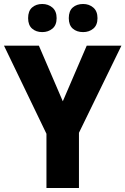

<svg xmlns="http://www.w3.org/2000/svg" viewBox="-20 -943 629 963"><path d="M295 -435 415 -714H589L376 -277V0H213V-272L0 -714H175ZM121 -852Q121 -888 141 -905.5Q161 -923 192 -923Q222 -923 243 -905Q264 -887 264 -852Q264 -817 243 -799.5Q222 -782 192 -782Q161 -782 141 -799.5Q121 -817 121 -852ZM325 -852Q325 -888 345 -905.5Q365 -923 397 -923Q427 -923 448 -905Q469 -887 469 -852Q469 -817 448 -799.5Q427 -782 397 -782Q365 -782 345 -799.5Q325 -817 325 -852Z"/></svg>

Font: Noto Sans Ethiopic SemiCondensed ExtraBold
Style: Regular
Weight: 800
Width: 4
Designer: Monotype Design Team
Foundry: Monotype Imaging Inc.
Version: Version 2.102; ttfautohint (v1.8.4.7-5d5b)